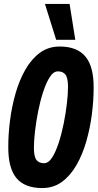

<svg xmlns="http://www.w3.org/2000/svg" viewBox="-20 -945 495 974"><path d="M194 9Q105 9 63 -42Q21 -93 22 -202Q22 -265 31 -335Q40 -405 59 -471.5Q78 -538 108.5 -591.5Q139 -645 182 -677Q225 -709 283 -709Q371 -709 413.5 -658Q456 -607 455 -498Q455 -435 446 -365Q437 -295 418 -228.5Q399 -162 368.5 -108.5Q338 -55 295 -23Q252 9 194 9ZM203 -117Q226 -117 244.5 -146Q263 -175 278 -221Q293 -267 303.5 -320Q314 -373 319.5 -421.5Q325 -470 325 -504Q325 -550 312 -566.5Q299 -583 274 -583Q251 -583 232.5 -554Q214 -525 199 -479Q184 -433 173.5 -380Q163 -327 157.5 -278.5Q152 -230 152 -196Q152 -150 165 -133.5Q178 -117 203 -117ZM265 -743 208 -925H333L362 -743Z"/></svg>

Font: Georama Condensed
Style: Bold Italic
Weight: 700
Width: 3
Italic angle: -9°
Designer: Jean-Baptiste Levee
Foundry: Production Type
Version: Version 1.000